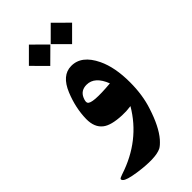

<svg xmlns="http://www.w3.org/2000/svg" viewBox="-221 -482 735 735"><g transform="rotate(-45 147.0 -114.0)"><path d="M162.6 -377.9V-377.4L104.5 -319.8L46.9 -377.9L104.5 -435.5L162.6 -377.9ZM165 -377.9 222.7 -435.5 280.8 -377.9 222.7 -319.8 165 -377.4ZM257.8 64.9Q234.4 138.2 202.1 175.8Q186 193.8 175.3 199.2Q140.6 216.3 49.8 203.1Q1.5 195.8 -7.8 185.5Q-12.7 180.2 -10.7 176.3Q-9.3 173.3 6.3 168Q144 123 212.9 5.9Q188.5 9.3 165.5 8.3Q108.4 5.9 85 -12.7Q57.6 -33.7 58.1 -79.1Q59.1 -137.7 83.5 -197.3Q110.4 -262.7 160.6 -263.2Q217.3 -264.2 251 -193.8Q276.4 -140.6 276.4 -60.1Q276.4 9.3 257.8 64.9ZM151.9 -170.9Q120.6 -170.9 108.9 -144Q101.6 -127 105.5 -120.1Q114.3 -102.1 218.8 -111.3Q195.8 -170.9 151.9 -170.9Z"/></g></svg>

Font: Parastoo Print
Style: Print-Bold
Weight: 700
Foundry: Saber Rastikerdar (saber.rastikerdar@gmail.com)
Version: Version 1.0.0-alpha3